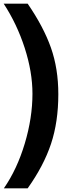

<svg xmlns="http://www.w3.org/2000/svg" viewBox="-21 -790 391 1040"><path d="M294.9 -279.8Q294.9 -129.9 255.4 -11Q215.8 107.9 128.9 230H0Q71.8 126 113.3 -12.9Q154.8 -151.9 154.8 -282.2Q154.8 -400.4 112.8 -530.3Q70.8 -660.2 -1 -770H128.9Q214.8 -645 254.9 -531.5Q294.9 -418 294.9 -279.8Z"/></svg>

Font: Kadwa
Style: Regular
Weight: 400
Designer: Sol Matas
Foundry: Sol Matas
Version: Version 1.000;PS 001.000;hotconv 1.0.70;makeotf.lib2.5.58329